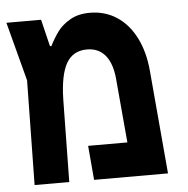

<svg xmlns="http://www.w3.org/2000/svg" viewBox="-47 -663 695 709"><g transform="rotate(-5 300.0 -308.0)"><path d="M514 -381.5 547.5 0H273.5L262.5 -127H408L387 -363.5Q382 -421.5 357 -451.8Q332 -482 289 -482Q237 -482 212.5 -439.2Q188 -396.5 186 -305L181.5 0H53L59 -387.5L1.5 -606H130L154 -507L159 -505Q174.5 -535.5 191.2 -558.2Q208 -581 238 -598.5Q268 -616 311.5 -616Q367 -616 410.8 -587.5Q454.5 -559 481.2 -506Q508 -453 514 -381.5Z"/></g></svg>

Font: JuliaMono
Style: Bold Italic
Weight: 700
Italic angle: -9°
Monospace: yes
Designer: cormullion
Foundry: corm
Version: Version 0.057; ttfautohint (v1.8.4)